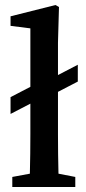

<svg xmlns="http://www.w3.org/2000/svg" viewBox="-20 -744 343 765"><path d="M211 -209Q211 -170 211.5 -130.5Q212 -91 213 -52L280 -39V1H29V-39L99 -52Q100 -92 100.5 -131Q101 -170 101 -209V-331L22 -290V-357L101 -398V-631L22 -641V-679L201 -724L215 -716L211 -574V-445L290 -486V-419L211 -378Z"/></svg>

Font: Source Serif Pro Semibold
Style: Regular
Weight: 600
Designer: Frank Grießhammer
Foundry: Adobe Systems Incorporated
Version: Version 1.014;PS Version 1.0;hotconv 1.0.73;makeotf.lib2.5.5